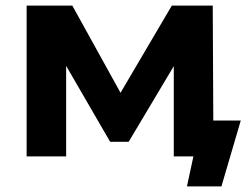

<svg xmlns="http://www.w3.org/2000/svg" viewBox="-20 -558 898 685"><path d="M839 -128 770 107H647L670 0H600V-322L439 -52H373L216 -323V0H75V-538H238L410 -227L593 -538H739L741 -128Z"/></svg>

Font: APTA Sans Regular
Style: Bold Italic
Weight: 700
Version: Version 7.200